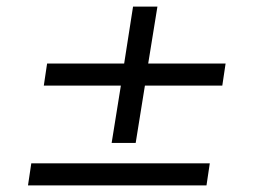

<svg xmlns="http://www.w3.org/2000/svg" viewBox="-20 -563 788 583"><path d="M319 -129 347 -303H113L123 -370H357L384 -543H458L430 -370H665L655 -303H420L392 -129ZM65 0 75 -67H617L607 0Z"/></svg>

Font: Nunito Sans 10pt Expanded
Style: Italic
Weight: 400
Width: 7
Italic angle: -9°
Designer: Vernon Adams
Foundry: Vernon Adams
Version: Version 3.101;gftools[0.9.27]